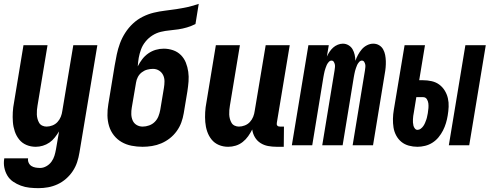

<svg xmlns="http://www.w3.org/2000/svg" viewBox="-34 -755 2554 998"><path d="M166 223Q143 223 119.5 220.5Q96 218 74.5 210Q53 202 34.5 189.5Q16 177 4.5 158Q-7 139 -11.5 116Q-16 93 -12 70V68H112Q110 80 115 91Q120 102 129.5 108Q139 114 151 116Q163 118 175 118Q191 118 207 109Q223 100 233.5 85.5Q244 71 249 54.5Q254 38 257 21L273 -72Q263 -56 251 -40.5Q239 -25 223 -14Q207 -3 188.5 2.5Q170 8 152 8Q126 8 103.5 -1.5Q81 -11 66 -29.5Q51 -48 43 -71.5Q35 -95 33 -120.5Q31 -146 32.5 -172Q34 -198 39 -223L88 -520H213L161 -206Q159 -195 158 -183Q157 -171 157.5 -159.5Q158 -148 161 -137Q164 -126 169.5 -116.5Q175 -107 185.5 -102Q196 -97 208 -97Q223 -97 238.5 -103Q254 -109 265 -121Q276 -133 282 -148Q288 -163 290 -179L347 -520H472L379 38Q375 63 367 87.5Q359 112 344.5 134Q330 156 309.5 174Q289 192 265 203Q241 214 216 218.5Q191 223 166 223Z M707 8Q678 8 650 2.5Q622 -3 598.5 -16.5Q575 -30 558 -51.5Q541 -73 533 -99.5Q525 -126 524.5 -155Q524 -184 529 -213L562 -414Q567 -443 573 -472Q579 -501 589.5 -529.5Q600 -558 617 -584.5Q634 -611 657 -632.5Q680 -654 708 -668Q736 -682 765 -689Q794 -696 823.5 -699.5Q853 -703 882.5 -707.5Q912 -712 941.5 -718.5Q971 -725 999 -735L982 -630Q960 -619 938 -612.5Q916 -606 893 -602.5Q870 -599 847.5 -597Q825 -595 802 -589.5Q779 -584 758.5 -571Q738 -558 722.5 -539Q707 -520 699 -498Q691 -476 687 -454Q685 -443 684 -432Q683 -421 682 -410Q692 -430 705.5 -447.5Q719 -465 737 -477.5Q755 -490 775.5 -496Q796 -502 817 -502Q842 -502 865.5 -494Q889 -486 906 -469Q923 -452 932 -429.5Q941 -407 944.5 -382Q948 -357 946 -331.5Q944 -306 940 -280L921 -166Q917 -142 908.5 -118.5Q900 -95 884.5 -73.5Q869 -52 848.5 -36Q828 -20 804.5 -10Q781 0 756 4Q731 8 707 8ZM708 -97Q724 -97 741 -103Q758 -109 770.5 -121.5Q783 -134 789.5 -150.5Q796 -167 799 -184L818 -298Q821 -315 821 -332.5Q821 -350 814 -364.5Q807 -379 793 -388Q779 -397 761 -397Q746 -397 731 -393Q716 -389 703 -379Q690 -369 682.5 -354.5Q675 -340 673 -325L651 -196Q648 -179 648.5 -161.5Q649 -144 655.5 -129Q662 -114 676 -105.5Q690 -97 708 -97Z M1152 8Q1126 8 1103.5 -1.5Q1081 -11 1066 -29.5Q1051 -48 1043 -71.5Q1035 -95 1033 -120.5Q1031 -146 1032.5 -172Q1034 -198 1039 -223L1088 -520H1213L1161 -206Q1159 -195 1158 -183Q1157 -171 1157.5 -159.5Q1158 -148 1161 -137Q1164 -126 1169.5 -116.5Q1175 -107 1185.5 -102Q1196 -97 1208 -97Q1223 -97 1238.5 -103Q1254 -109 1265 -121Q1276 -133 1282 -148Q1288 -163 1290 -179L1347 -520H1472L1405 -117Q1404 -113 1404.5 -109Q1405 -105 1407.5 -102Q1410 -99 1414 -98Q1418 -97 1422 -97H1442L1441 8H1404Q1381 8 1359.5 4Q1338 0 1320 -11.5Q1302 -23 1291 -41.5Q1280 -60 1277 -82Q1268 -64 1256 -47Q1244 -30 1227.5 -17Q1211 -4 1191.5 2Q1172 8 1152 8Z M1483 0 1569 -520H1675L1665 -461Q1671 -474 1679 -486Q1687 -498 1697.5 -507.5Q1708 -517 1721.5 -522.5Q1735 -528 1748 -528Q1764 -528 1777.5 -520Q1791 -512 1798.5 -499Q1806 -486 1809.5 -470.5Q1813 -455 1813 -439Q1819 -455 1827 -470Q1835 -485 1846.5 -498.5Q1858 -512 1874 -520Q1890 -528 1906 -528Q1923 -528 1936.5 -520Q1950 -512 1957.5 -498.5Q1965 -485 1968 -469.5Q1971 -454 1971.5 -437.5Q1972 -421 1970.5 -404.5Q1969 -388 1966 -372L1905 0H1799L1863 -389Q1864 -397 1865 -405Q1866 -413 1864.5 -420Q1863 -427 1859 -433.5Q1855 -440 1847 -440Q1839 -440 1832.5 -432.5Q1826 -425 1822.5 -417.5Q1819 -410 1816.5 -402Q1814 -394 1811.5 -386Q1809 -378 1808 -370Q1807 -362 1805 -354L1747 0H1641L1705 -389Q1706 -397 1707 -405Q1708 -413 1706.5 -420Q1705 -427 1701 -433.5Q1697 -440 1689 -440Q1681 -440 1674.5 -432.5Q1668 -425 1664.5 -417.5Q1661 -410 1658.5 -402Q1656 -394 1653.5 -386Q1651 -378 1650 -370Q1649 -362 1647 -354L1589 0Z M2299 0 2385 -520H2491L2405 0ZM2136 8Q2113 8 2091 2Q2069 -4 2052.5 -17.5Q2036 -31 2025.5 -50.5Q2015 -70 2011.5 -92Q2008 -114 2008.5 -137.5Q2009 -161 2013 -184L2069 -520H2175L2145 -338H2165Q2188 -338 2210 -333Q2232 -328 2249 -315.5Q2266 -303 2277.5 -284.5Q2289 -266 2294 -244.5Q2299 -223 2298 -200Q2297 -177 2293 -154Q2290 -135 2284 -115Q2278 -95 2268.5 -76.5Q2259 -58 2245.5 -41.5Q2232 -25 2214 -13.5Q2196 -2 2175.5 3Q2155 8 2136 8ZM2136 -80Q2145 -80 2153 -86Q2161 -92 2166.5 -100Q2172 -108 2175.5 -116.5Q2179 -125 2182 -133.5Q2185 -142 2186.5 -151Q2188 -160 2190 -168V-169Q2192 -181 2193 -193.5Q2194 -206 2192.5 -218Q2191 -230 2184.5 -240Q2178 -250 2165 -250H2130L2117 -170Q2115 -161 2114 -152.5Q2113 -144 2112.5 -135.5Q2112 -127 2112.5 -118.5Q2113 -110 2115 -102Q2117 -94 2122.5 -87Q2128 -80 2136 -80Z"/></svg>

Font: Iosevka Extrabold
Style: Italic
Weight: 800
Italic angle: -9°
Monospace: yes
Designer: Belleve Invis
Foundry: Belleve Invis
Version: Version 32.5.0; ttfautohint (v1.8.4)